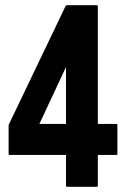

<svg xmlns="http://www.w3.org/2000/svg" viewBox="-20 -716 491 736"><path d="M237 0Q233 0 233 -4V-122H17Q13 -122 13 -126V-237L231 -692Q233 -696 237 -696H351Q355 -696 355 -692V-241H426Q430 -241 430 -237V-126Q430 -122 426 -122H355V-4Q355 0 351 0ZM131 -241H233V-459Z"/></svg>

Font: AL Dynamic
Style: Regular
Weight: 400
Version: Version 1.000; ttfautohint (v1.8.2) -l 8 -r 50 -G 200 -x 14 